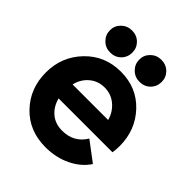

<svg xmlns="http://www.w3.org/2000/svg" viewBox="-204 -845 981 981"><g transform="rotate(45 286.0 -354.5)"><path d="M392 -563Q358 -563 334.5 -586.5Q311 -610 311 -643Q311 -676 334.5 -699Q358 -722 392 -722Q427 -722 450 -699Q473 -676 473 -643Q473 -609 450 -586Q427 -563 392 -563ZM180 -563Q146 -563 122.5 -586.5Q99 -610 99 -643Q99 -676 122.5 -699Q146 -722 180 -722Q215 -722 238 -699Q261 -676 261 -643Q261 -609 238 -586Q215 -563 180 -563ZM289 13Q170 13 95 -65.5Q20 -144 20 -259Q20 -373 97 -453Q174 -533 289 -533Q404 -533 478.5 -453.5Q553 -374 553 -259Q553 -234 549 -211H160Q172 -164 205.5 -135.5Q239 -107 289 -107Q374 -107 416 -177L521 -98Q489 -48 427 -17.5Q365 13 289 13ZM287 -417Q240 -417 205.5 -388Q171 -359 160 -312H417Q405 -357 370 -387Q335 -417 287 -417Z"/></g></svg>

Font: Cal Sans
Style: Regular
Weight: 400
Designer: Designer Mark Davis DBA MarkFonts
Foundry: Designer Mark Davis DBA MarkFonts
Version: Version 1.000